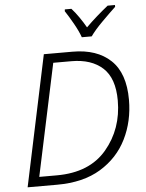

<svg xmlns="http://www.w3.org/2000/svg" viewBox="-62 -996 795 1045"><g transform="rotate(-5 336.0 -473.5)"><path d="M46 0H207Q350 0 445.5 -58Q541 -116 589 -213Q637 -310 637 -427Q637 -572 562 -643Q487 -714 354 -714H197ZM114 -51 244 -663H343Q452 -663 514 -606.5Q576 -550 576 -428Q576 -273 482.5 -162Q389 -51 210 -51ZM411 -788H465Q488 -821 532.5 -865.5Q577 -910 606 -937V-947H566Q537 -924 504.5 -895.5Q472 -867 444 -839Q428 -867 408 -896Q388 -925 368 -947H332L331 -937Q351 -907 375 -864.5Q399 -822 411 -788Z"/></g></svg>

Font: Noto Sans UI Light
Style: Italic
Weight: 300
Italic angle: -12°
Designer: Monotype Design Team
Foundry: Monotype Imaging Inc.
Version: Version 1.901